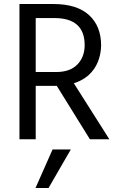

<svg xmlns="http://www.w3.org/2000/svg" viewBox="-20 -694 588 957"><path d="M251 -604H158V-335H260Q329 -335 365.5 -372.5Q402 -410 402 -469Q402 -604 251 -604ZM255 -266H158V0H77V-674H246Q363 -674 423.5 -619Q484 -564 484 -467Q482 -397 447 -348Q412 -299 348 -279L525 0H428L263 -266ZM222 243H157L242 51H333Z"/></svg>

Font: Hind Siliguri
Style: Regular
Weight: 400
Designer: Jyotish Sonowal
Foundry: Indian Type Foundry
Version: Version 1.000;PS 1.0;hotconv 1.0.86;makeotf.lib2.5.63406; tt